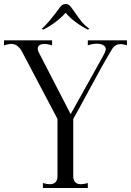

<svg xmlns="http://www.w3.org/2000/svg" viewBox="-50 -942 656 962"><path d="M199 -19Q238 -19 238 -60V-346L62 -680Q51 -701 37.5 -711.5Q24 -722 5 -722Q-5 -722 -30 -715V-740H211V-715Q187 -722 174 -722Q158 -722 148.5 -716Q139 -710 139 -698Q139 -689 144 -680L304 -370L463 -655L475 -678Q480 -687 480 -696Q480 -709 467 -716Q454 -723 434 -723Q414 -723 390 -715V-740H586V-715Q568 -721 554 -721Q528 -721 514 -700Q468 -625 398 -494Q346 -397 317 -346V-60Q317 -19 356 -19Q371 -19 390 -25V0H165V-25Q185 -19 199 -19ZM222 -868 239 -890Q242 -894 248.5 -903Q255 -912 262 -917Q269 -922 278 -922Q291 -922 299 -914Q307 -906 318 -890Q345 -851 358.5 -834Q372 -817 397 -798L391 -793Q318 -831 280 -877H278Q234 -828 166 -793L160 -798Q190 -826 222 -868Z"/></svg>

Font: Viaoda Libre
Style: Regular
Weight: 400
Designer: Gydient
Version: Version 2.000